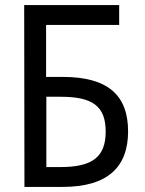

<svg xmlns="http://www.w3.org/2000/svg" viewBox="-20 -734 570 754"><path d="M76 0H226C403 0 483 -78 483 -218C483 -360 404 -432 226 -432H161V-636H448V-714H75ZM162 -78V-354H219C345 -354 395 -316 395 -217C395 -119 344 -78 219 -78Z"/></svg>

Font: Noto Sans Mono Condensed
Style: Regular
Weight: 400
Width: 3
Designer: Monotype Design Team
Foundry: Monotype Imaging Inc.
Version: Version 2.014